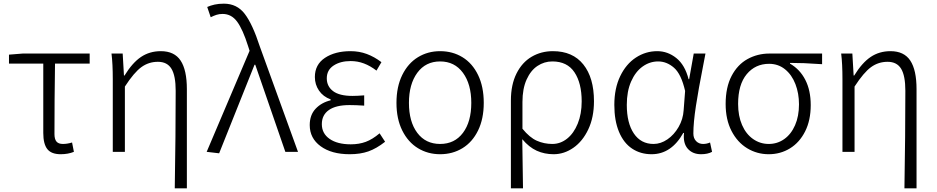

<svg xmlns="http://www.w3.org/2000/svg" viewBox="-20 -828 5107 1047"><path d="M216 -103V-481H29V-530L104 -536H469V-481H280Q277 -283 277 -97Q277 -69 288 -56Q299 -43 323 -43Q347 -43 373 -51L383 0Q351 13 311 13Q260 13 238 -15Q216 -43 216 -103Z M938 -333Q938 -415 915 -453Q892 -491 841 -491Q791 -491 751 -462Q711 -433 661 -356V0H595V-395Q595 -481 588 -536H649L656 -416H659Q702 -486 749 -517.5Q796 -549 857 -549Q931 -549 965 -497.5Q999 -446 999 -342V199H933Q938 -96 938 -333Z M1341 -551 1333 -576Q1304 -668 1273 -710Q1242 -752 1194 -752Q1175 -752 1160 -747Q1145 -742 1129 -734L1110 -790Q1128 -798 1150 -803Q1172 -808 1201 -808Q1272 -808 1314.5 -752.5Q1357 -697 1397 -574L1605 0H1536L1372 -475H1368L1175 8L1107 0Z M1669 -146Q1669 -201 1701 -235Q1733 -269 1783 -281V-286Q1742 -301 1719.5 -334Q1697 -367 1697 -408Q1697 -476 1752 -512.5Q1807 -549 1892 -549Q1939 -549 1980.5 -533.5Q2022 -518 2060 -489L2033 -443Q1999 -469 1964.5 -482Q1930 -495 1892 -495Q1836 -495 1799 -470.5Q1762 -446 1762 -401Q1762 -357 1796.5 -331Q1831 -305 1902 -305Q1927 -305 1966 -308V-252Q1920 -255 1886 -255Q1812 -255 1773.5 -228Q1735 -201 1735 -151Q1735 -100 1777.5 -70.5Q1820 -41 1893 -41Q1938 -41 1974.5 -54.5Q2011 -68 2050 -101L2080 -55Q2033 -18 1989 -2.5Q1945 13 1887 13Q1788 13 1728.5 -30.5Q1669 -74 1669 -146Z M2142 -267Q2142 -355 2173.5 -419Q2205 -483 2259 -516Q2313 -549 2380 -549Q2448 -549 2502 -516Q2556 -483 2587 -419Q2618 -355 2618 -267Q2618 -180 2587 -116.5Q2556 -53 2502 -20Q2448 13 2380 13Q2313 13 2259 -20Q2205 -53 2173.5 -116.5Q2142 -180 2142 -267ZM2550 -267Q2550 -369 2504.5 -431Q2459 -493 2380 -493Q2301 -493 2255.5 -431Q2210 -369 2210 -267Q2210 -164 2255.5 -103.5Q2301 -43 2380 -43Q2459 -43 2504.5 -103.5Q2550 -164 2550 -267Z M2995 -549Q3103 -549 3161 -476.5Q3219 -404 3219 -276Q3219 -188 3188 -122.5Q3157 -57 3106.5 -22Q3056 13 2999 13Q2949 13 2907 -6Q2865 -25 2828 -69Q2830 65 2832 199H2766V-280Q2766 -366 2796.5 -427Q2827 -488 2879 -518.5Q2931 -549 2995 -549ZM3152 -275Q3152 -375 3112.5 -434Q3073 -493 2992 -493Q2948 -493 2911 -468.5Q2874 -444 2851.5 -394Q2829 -344 2829 -272V-126Q2868 -78 2907.5 -60.5Q2947 -43 2992 -43Q3036 -43 3072.5 -72Q3109 -101 3130.5 -154Q3152 -207 3152 -275Z M3330 -256Q3330 -346 3362 -412.5Q3394 -479 3447.5 -514Q3501 -549 3564 -549Q3621 -549 3668 -511.5Q3715 -474 3735 -396H3738L3763 -536H3827L3814 -468Q3789 -342 3775 -250.5Q3761 -159 3761 -100Q3761 -74 3776 -58.5Q3791 -43 3814 -43Q3834 -43 3852 -51L3863 0Q3839 13 3803 13Q3757 13 3730.5 -17Q3704 -47 3710 -103H3706Q3641 13 3533 13Q3473 13 3427 -17.5Q3381 -48 3355.5 -109Q3330 -170 3330 -256ZM3708 -227 3716 -332Q3695 -424 3655.5 -458.5Q3616 -493 3569 -493Q3523 -493 3484 -465Q3445 -437 3421.5 -383.5Q3398 -330 3398 -256Q3398 -157 3436.5 -100Q3475 -43 3544 -43Q3583 -43 3619.5 -68Q3656 -93 3680.5 -135.5Q3705 -178 3708 -227Z M3937 -261Q3937 -352 3969.5 -414Q4002 -476 4056.5 -506Q4111 -536 4176 -536H4463V-478L4444 -479Q4365 -485 4288 -485V-481Q4342 -450 4371.5 -392.5Q4401 -335 4401 -255Q4401 -172 4370.5 -111.5Q4340 -51 4288 -19Q4236 13 4172 13Q4108 13 4054.5 -19.5Q4001 -52 3969 -114Q3937 -176 3937 -261ZM4337 -259Q4337 -319 4317.5 -369.5Q4298 -420 4261 -450Q4224 -480 4174 -480Q4099 -480 4052 -423.5Q4005 -367 4005 -261Q4005 -196 4026.5 -146.5Q4048 -97 4086.5 -70Q4125 -43 4172 -43Q4219 -43 4256.5 -69.5Q4294 -96 4315.5 -145Q4337 -194 4337 -259Z M4917 -333Q4917 -415 4894 -453Q4871 -491 4820 -491Q4770 -491 4730 -462Q4690 -433 4640 -356V0H4574V-395Q4574 -481 4567 -536H4628L4635 -416H4638Q4681 -486 4728 -517.5Q4775 -549 4836 -549Q4910 -549 4944 -497.5Q4978 -446 4978 -342V199H4912Q4917 -96 4917 -333Z"/></svg>

Font: 寒蝉端黑体 Light
Style: Regular
Weight: 300
Designer: ChillDuanSans {Warren2060}; 
Source Han Sans {Ryoko NISHIZUKA 西塚涼子 (kana, bopomofo & ideographs); Paul D. Hunt (Latin, G
Foundry: ChillType&Adobe
Version: Version 1.300;Glyphs 3.3 (3306)